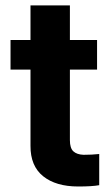

<svg xmlns="http://www.w3.org/2000/svg" viewBox="-20 -677 410 704"><path d="M335.9 -421.9H236.3V-163.1Q236.3 -133.8 249 -122.1Q261.7 -110.4 286.1 -109.4Q317.4 -109.4 343.8 -112.3V2Q317.9 6.8 266.6 6.8Q185.1 6.8 138.2 -30.8Q91.3 -68.4 91.8 -142.6V-421.9H18.6V-530.3H91.8V-657.2H236.3V-530.3H335.9Z"/></svg>

Font: WEMIX Pretendard
Style: Bold
Weight: 700
Designer: Base glyphs from Inter by Rasmus Andersson; Hangeul glyphs from Noto Sans CJK(Source Han Sans) by Jang Soo-young and Kan
Foundry: Kil Hyung-jin
Version: Version 1.000